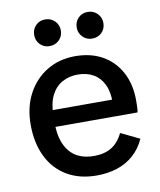

<svg xmlns="http://www.w3.org/2000/svg" viewBox="-82 -780 714 858"><g transform="rotate(-10 275.0 -351.5)"><path d="M288 12Q210 12 153 -22Q96 -56 66 -118Q36 -180 36 -262Q36 -342 68 -402Q100 -462 156 -496Q212 -530 284 -530Q355 -530 407.5 -500.5Q460 -471 489.5 -416.5Q519 -362 519 -288Q519 -273 518.5 -258.5Q518 -244 516 -234H92V-310H450L414 -294Q415 -344 399 -378Q383 -412 353 -429.5Q323 -447 281 -447Q242 -447 210.5 -429.5Q179 -412 161 -375.5Q143 -339 143 -282V-250Q143 -168 180.5 -122Q218 -76 292 -76Q338 -76 370.5 -95.5Q403 -115 423 -157L508 -116Q489 -74 457.5 -45.5Q426 -17 383.5 -2.5Q341 12 288 12ZM181 -594Q155 -594 138 -611.5Q121 -629 121 -654Q121 -680 138 -697.5Q155 -715 181 -715Q207 -715 224.5 -697.5Q242 -680 242 -654Q242 -629 224.5 -611.5Q207 -594 181 -594ZM374 -594Q349 -594 331.5 -611.5Q314 -629 314 -654Q314 -680 331 -697.5Q348 -715 374 -715Q400 -715 417.5 -697.5Q435 -680 435 -654Q435 -629 418 -611.5Q401 -594 374 -594Z"/></g></svg>

Font: TikTok Sans 24pt Medium
Style: Regular
Weight: 500
Version: Version 4.000